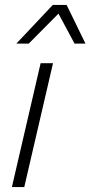

<svg xmlns="http://www.w3.org/2000/svg" viewBox="-20 -755 365 775"><path d="M46 -579 193 -735H249L325 -579H281L216 -700L96 -579ZM194 -500 78 0H28L144 -500Z"/></svg>

Font: Elaine Sans Light
Style: Italic
Weight: 300
Italic angle: -13°
Designer: Wei Huang
Foundry: Wei Huang
Version: Version 2.001;December 24, 2019;FontCreator 12.0.0.2547 64-b